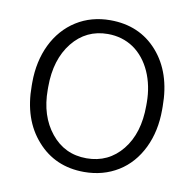

<svg xmlns="http://www.w3.org/2000/svg" viewBox="-66 -606 693 683"><g transform="rotate(10 280.0 -264.0)"><path d="M43.9 -260.3C43.9 -178.7 65.9 -113.8 109.9 -64.5C153.3 -15.1 210.4 9.8 280.3 9.8C326.2 9.8 367.2 -1.5 402.8 -23.4C438.5 -45.4 466.3 -77.1 486.3 -118.2C505.9 -158.7 515.6 -204.6 515.6 -255.9V-268.1C515.6 -349.6 493.7 -415 450.2 -464.4C406.7 -513.7 349.6 -538.1 279.3 -538.1C233.9 -538.1 192.9 -526.9 157.2 -504.4C85 -459 43.9 -373.5 43.9 -272ZM102.5 -266.6C102.5 -332.5 119.1 -386.2 151.9 -427.2C184.6 -467.8 227.1 -488.3 279.3 -488.3C314 -488.3 345.2 -479 372.1 -460.9C426.3 -423.8 457.5 -352.5 457.5 -272V-260.7C457.5 -194.3 441.4 -141.1 408.7 -100.6C376 -60.1 333 -39.6 280.3 -39.6C227.1 -39.6 184.6 -60.1 151.9 -100.6C119.1 -141.1 102.5 -192.9 102.5 -255.9Z"/></g></svg>

Font: Shabnam Thin
Style: Regular
Weight: 100
Foundry: DejaVu fonts team - Redesigned by Saber Rastikerdar - Based on Vazir font
Version: Version 5.0.1